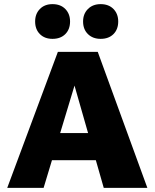

<svg xmlns="http://www.w3.org/2000/svg" viewBox="-20 -909 748 929"><path d="M482 0 323 -556H359L191 0H15L260 -658H453L693 0ZM129 -134 180 -265H485L550 -134ZM234 -721Q196 -721 173 -744Q150 -767 150 -805Q150 -842 173 -865.5Q196 -889 234 -889Q273 -889 296 -865.5Q319 -842 319 -805Q319 -767 296 -744Q273 -721 234 -721ZM467 -721Q429 -721 405.5 -744Q382 -767 382 -805Q382 -842 405.5 -865.5Q429 -889 467 -889Q506 -889 529 -865.5Q552 -842 552 -805Q552 -767 529 -744Q506 -721 467 -721Z"/></svg>

Font: Ysabeau Infant Black
Style: Regular
Weight: 900
Designer: Christian Thalmann (Catharsis Fonts)
Version: Version 2.001;gftools[0.9.30]; featfreeze: ss01,ss02,lnum